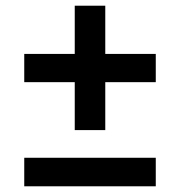

<svg xmlns="http://www.w3.org/2000/svg" viewBox="-20 -653 630 673"><path d="M65 0H526V-100H65ZM242 -197H349V-365H526V-464H349V-633H242V-464H65V-365H242Z"/></svg>

Font: Chess Sans SemiBold
Style: Regular
Weight: 600
Designer: Wolf Bōese
Foundry: Wolf Bōese
Version: Version 7.223;Glyphs 3.3 (3306)